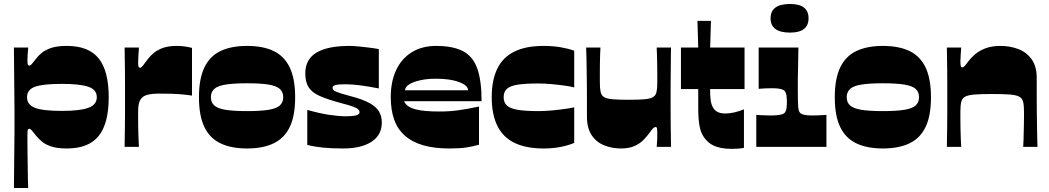

<svg xmlns="http://www.w3.org/2000/svg" viewBox="-20 -739 5276 966"><path d="M50 207Q51 116 51.5 57.5Q52 -1 52.5 -34.5Q53 -68 53 -85.5Q53 -103 53 -112Q53 -121 53 -130Q53 -139 53 -148Q53 -157 53 -176Q53 -195 52.5 -232Q52 -269 51.5 -333.5Q51 -398 50 -500H122Q120 -481 119 -464Q118 -447 118 -436Q118 -423 119.5 -416Q121 -409 128 -409Q133 -409 140 -417Q147 -425 160 -442Q172 -458 190 -473Q208 -488 238 -498Q268 -508 316 -508Q426 -508 476.5 -445Q527 -382 527 -250Q527 -118 476.5 -55Q426 8 316 8Q268 8 238 -2Q208 -12 190 -27.5Q172 -43 160 -58Q147 -75 140 -83Q133 -91 128 -91Q121 -91 119.5 -84Q118 -77 118 -64Q118 -60 118 -33.5Q118 -7 118.5 30.5Q119 68 119.5 105.5Q120 143 120.5 171Q121 199 122 207ZM291 -181Q382 -181 424.5 -196.5Q467 -212 467 -250Q467 -288 424.5 -302.5Q382 -317 291 -317Q196 -317 156 -302.5Q116 -288 116 -250Q116 -212 156 -196.5Q196 -181 291 -181Z M607 0Q607 -11 607.5 -39Q608 -67 608.5 -104Q609 -141 609 -178.5Q609 -216 609 -245Q609 -274 609 -313Q609 -352 608.5 -391Q608 -430 607.5 -459.5Q607 -489 607 -500H679Q678 -481 676.5 -460.5Q675 -440 675 -427Q675 -414 676.5 -406Q678 -398 685 -398Q690 -398 698 -407.5Q706 -417 724 -442Q735 -457 753.5 -472.5Q772 -488 800 -498Q828 -508 869 -508Q889 -508 908 -505.5Q927 -503 946 -498V-258Q922 -262 886 -265Q850 -268 782 -268Q745 -268 721.5 -262Q698 -256 686.5 -237.5Q675 -219 675 -179Q675 -164 675 -141Q675 -118 675.5 -92Q676 -66 677 -41.5Q678 -17 679 0Z M1223 8Q1143 8 1089 -18Q1035 -44 1008 -100.5Q981 -157 981 -250Q981 -343 1008.5 -400Q1036 -457 1090 -482.5Q1144 -508 1223 -508Q1303 -508 1356.5 -482.5Q1410 -457 1437.5 -400Q1465 -343 1465 -250Q1465 -157 1438 -100.5Q1411 -44 1357 -18Q1303 8 1223 8ZM1223 -180Q1291 -180 1331 -186.5Q1371 -193 1388 -208.5Q1405 -224 1405 -250Q1405 -276 1388 -291.5Q1371 -307 1331 -313.5Q1291 -320 1223 -320Q1155 -320 1115 -313.5Q1075 -307 1058 -291.5Q1041 -276 1041 -250Q1041 -224 1058 -208.5Q1075 -193 1115 -186.5Q1155 -180 1223 -180Z M1526 -10V-186Q1590 -168 1637.5 -161Q1685 -154 1721 -154Q1757 -154 1773 -159Q1789 -164 1789 -174Q1789 -182 1782.5 -188.5Q1776 -195 1756.5 -202.5Q1737 -210 1697 -220Q1630 -238 1590 -255.5Q1550 -273 1533 -299.5Q1516 -326 1516 -369Q1516 -441 1572.5 -474.5Q1629 -508 1738 -508Q1756 -508 1782.5 -505.5Q1809 -503 1837 -499.5Q1865 -496 1886 -492V-294Q1829 -305 1789.5 -310Q1750 -315 1718 -315Q1683 -315 1668 -311Q1653 -307 1653 -297Q1653 -285 1672.5 -277Q1692 -269 1741 -256Q1804 -240 1839 -220.5Q1874 -201 1887.5 -177Q1901 -153 1901 -122Q1901 -60 1849.5 -26Q1798 8 1706 8Q1647 8 1603.5 3.5Q1560 -1 1526 -10Z M2241 8Q2165 8 2109.5 -8Q2054 -24 2017.5 -56Q1981 -88 1963.5 -136.5Q1946 -185 1946 -250Q1946 -328 1973 -386Q2000 -444 2051.5 -476Q2103 -508 2174 -508Q2258 -508 2308.5 -482Q2359 -456 2381 -395Q2403 -334 2403 -230H2013Q2019 -215 2033.5 -205Q2048 -195 2070.5 -189Q2093 -183 2123.5 -180.5Q2154 -178 2193 -178Q2240 -178 2284.5 -184Q2329 -190 2390 -203V-11Q2359 -2 2326.5 3Q2294 8 2241 8ZM2335 -285Q2335 -309 2290 -326Q2245 -343 2174 -343Q2129 -343 2093.5 -335Q2058 -327 2038 -314Q2018 -301 2018 -285Z M2715 8Q2626 8 2568 -20.5Q2510 -49 2482 -106.5Q2454 -164 2454 -250Q2454 -336 2482 -393.5Q2510 -451 2568 -479.5Q2626 -508 2715 -508Q2761 -508 2799.5 -501.5Q2838 -495 2869 -484V-299Q2857 -303 2826 -307.5Q2795 -312 2758 -315.5Q2721 -319 2689 -319Q2627 -319 2588 -313.5Q2549 -308 2531.5 -293Q2514 -278 2514 -250Q2514 -222 2531.5 -207Q2549 -192 2588 -186Q2627 -180 2689 -180Q2721 -180 2758 -183.5Q2795 -187 2826 -191.5Q2857 -196 2869 -199V-20Q2838 -7 2799.5 0.5Q2761 8 2715 8Z M3104 8Q3060 8 3020.5 -7.5Q2981 -23 2957 -58.5Q2933 -94 2933 -153Q2933 -201 2933 -245Q2933 -289 2932.5 -327Q2932 -365 2931.5 -397.5Q2931 -430 2930.5 -455.5Q2930 -481 2929 -500H3001Q3000 -486 2999.5 -468Q2999 -450 2998.5 -430Q2998 -410 2998 -390Q2998 -370 2998 -353Q2998 -336 2998 -324Q2998 -294 3002 -276Q3006 -258 3020 -250Q3034 -242 3063 -239.5Q3092 -237 3142 -237Q3192 -237 3221.5 -239.5Q3251 -242 3265 -250Q3279 -258 3283 -276Q3287 -294 3287 -324Q3287 -339 3287 -361.5Q3287 -384 3286.5 -409.5Q3286 -435 3285.5 -459Q3285 -483 3284 -500H3356Q3356 -491 3355.5 -470.5Q3355 -450 3355 -422Q3355 -394 3354.5 -364Q3354 -334 3354 -305.5Q3354 -277 3354 -255Q3354 -223 3354 -184Q3354 -145 3354.5 -107Q3355 -69 3355.5 -40Q3356 -11 3356 0H3284Q3286 -19 3286.5 -37.5Q3287 -56 3287 -69Q3287 -83 3286 -91.5Q3285 -100 3278 -100Q3273 -100 3266 -93.5Q3259 -87 3245 -67Q3234 -52 3217 -34.5Q3200 -17 3172.5 -4.5Q3145 8 3104 8Z M3662 10Q3602 10 3566.5 -8.5Q3531 -27 3511 -67Q3504 -82 3500 -102.5Q3496 -123 3494.5 -146.5Q3493 -170 3493 -194Q3493 -207 3493 -219.5Q3493 -232 3493 -244.5Q3493 -257 3493 -268.5Q3493 -280 3493 -291H3406V-500H3493L3489 -634H3557L3553 -500H3726V-291H3553Q3553 -284 3553 -278Q3553 -272 3553 -266Q3554 -254 3555 -240.5Q3556 -227 3560 -214.5Q3564 -202 3572 -191Q3580 -180 3594 -174Q3608 -168 3630 -168Q3651 -168 3675 -173.5Q3699 -179 3723 -189V5Q3707 8 3691.5 9Q3676 10 3662 10Z M3785 0V-161Q3802 -160 3819.5 -159Q3837 -158 3859 -158Q3887 -158 3903 -161Q3919 -164 3925 -169Q3930 -173 3933 -179.5Q3936 -186 3937 -193.5Q3938 -201 3938.5 -209Q3939 -217 3939 -225Q3939 -233 3938.5 -241.5Q3938 -250 3937 -258Q3936 -266 3933 -273Q3930 -280 3925 -284Q3919 -289 3904.5 -292Q3890 -295 3868 -295Q3848 -295 3832 -294.5Q3816 -294 3797 -292V-500H3997Q3996 -446 3995.5 -415Q3995 -384 3994.5 -365Q3994 -346 3994 -328Q3994 -310 3994 -283Q3994 -253 3994.5 -233Q3995 -213 3996 -200.5Q3997 -188 4000 -180.5Q4003 -173 4008 -169Q4014 -164 4027.5 -161Q4041 -158 4069 -158Q4087 -158 4104.5 -159Q4122 -160 4138 -161V0ZM3955 -575Q3857 -575 3857 -647Q3857 -719 3955 -719Q4048 -719 4048 -647Q4048 -575 3955 -575Z M4422 8Q4342 8 4288 -18Q4234 -44 4207 -100.5Q4180 -157 4180 -250Q4180 -343 4207.5 -400Q4235 -457 4289 -482.5Q4343 -508 4422 -508Q4502 -508 4555.5 -482.5Q4609 -457 4636.5 -400Q4664 -343 4664 -250Q4664 -157 4637 -100.5Q4610 -44 4556 -18Q4502 8 4422 8ZM4422 -180Q4490 -180 4530 -186.5Q4570 -193 4587 -208.5Q4604 -224 4604 -250Q4604 -276 4587 -291.5Q4570 -307 4530 -313.5Q4490 -320 4422 -320Q4354 -320 4314 -313.5Q4274 -307 4257 -291.5Q4240 -276 4240 -250Q4240 -224 4257 -208.5Q4274 -193 4314 -186.5Q4354 -180 4422 -180Z M4744 0Q4744 -11 4744.5 -39Q4745 -67 4745.5 -104Q4746 -141 4746 -178.5Q4746 -216 4746 -245Q4746 -274 4746 -313Q4746 -352 4745.5 -391Q4745 -430 4744.5 -459.5Q4744 -489 4744 -500H4816Q4815 -481 4813.5 -462.5Q4812 -444 4812 -431Q4812 -417 4813.5 -408.5Q4815 -400 4822 -400Q4827 -400 4833.5 -407Q4840 -414 4854 -433Q4866 -449 4886.5 -466.5Q4907 -484 4938.5 -496Q4970 -508 5013 -508Q5061 -508 5102.5 -492.5Q5144 -477 5170 -441.5Q5196 -406 5196 -347Q5196 -299 5196 -255Q5196 -211 5196.5 -173Q5197 -135 5197.5 -102.5Q5198 -70 5198.5 -44.5Q5199 -19 5200 0H5128Q5129 -14 5129.5 -32.5Q5130 -51 5130.5 -71.5Q5131 -92 5131.5 -112Q5132 -132 5132 -149.5Q5132 -167 5132 -179Q5132 -209 5127.5 -227Q5123 -245 5107.5 -253Q5092 -261 5060 -263.5Q5028 -266 4972 -266Q4917 -266 4884.5 -263.5Q4852 -261 4836.5 -253Q4821 -245 4816.5 -227Q4812 -209 4812 -179Q4812 -164 4812 -141Q4812 -118 4812.5 -92Q4813 -66 4814 -41.5Q4815 -17 4816 0Z"/></svg>

Font: Ojuju ExtraLight ExtraBold
Style: Regular
Weight: 800
Version: Version 1.000